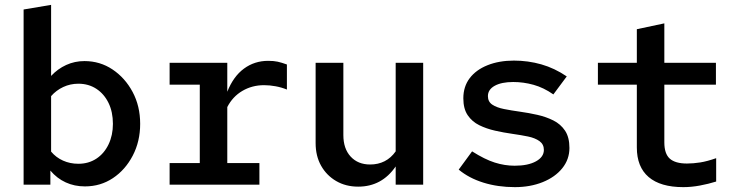

<svg xmlns="http://www.w3.org/2000/svg" viewBox="-20 -759 3040 789"><path d="M77 0V-720L190 -739V-447Q217 -476 252 -492Q287 -508 327 -508Q391 -508 442.5 -473.5Q494 -439 525 -381Q556 -323 556 -250Q556 -178 525.5 -119.5Q495 -61 444 -27Q393 7 329 7Q286 7 250 -9.5Q214 -26 187 -58V0ZM302 -86Q344 -86 376 -107Q408 -128 426 -165.5Q444 -203 444 -250Q444 -299 426 -336Q408 -373 376 -394Q344 -415 302 -415Q269 -415 240 -401.5Q211 -388 190 -364V-136Q210 -112 239 -99Q268 -86 302 -86Z M677 0V-89H801V-411H677V-501H914V-382Q939 -445 982.5 -477Q1026 -509 1082 -509Q1105 -509 1121 -505.5Q1137 -502 1159 -494V-391Q1137 -400 1112.5 -404.5Q1088 -409 1065 -409Q1016 -409 976 -385.5Q936 -362 914 -319V-89H1046V0Z M1452 8Q1401 8 1361.5 -15Q1322 -38 1299.5 -78Q1277 -118 1277 -171V-501H1391V-204Q1391 -148 1421 -115.5Q1451 -83 1501 -83Q1534 -83 1560.5 -96.5Q1587 -110 1606 -137V-501H1719V0H1606V-75Q1549 8 1452 8Z M2096 10Q2026 10 1966.5 -8.5Q1907 -27 1865 -62L1920 -137Q1972 -104 2013 -91Q2054 -78 2095 -78Q2150 -78 2182.5 -96Q2215 -114 2215 -143Q2215 -166 2197 -179Q2179 -192 2150 -198Q2121 -204 2085.5 -209Q2050 -214 2014.5 -222Q1979 -230 1949.5 -244.5Q1920 -259 1902 -285.5Q1884 -312 1884 -355Q1884 -403 1910 -437.5Q1936 -472 1983.5 -491Q2031 -510 2092 -510Q2150 -510 2204.5 -494.5Q2259 -479 2309 -445L2254 -371Q2214 -399 2172.5 -410.5Q2131 -422 2089 -422Q2041 -422 2013 -406.5Q1985 -391 1985 -364Q1985 -341 2003 -329Q2021 -317 2051 -311Q2081 -305 2117 -300Q2153 -295 2188.5 -287Q2224 -279 2254 -264Q2284 -249 2302 -222Q2320 -195 2320 -151Q2320 -104 2290.5 -67.5Q2261 -31 2210 -10.5Q2159 10 2096 10Z M2788 10Q2694 10 2645.5 -31.5Q2597 -73 2597 -153V-411H2437V-501H2597V-639L2710 -663V-501H2922V-411H2710V-174Q2710 -127 2732.5 -107Q2755 -87 2803 -87Q2829 -87 2857.5 -91.5Q2886 -96 2923 -109V-13Q2891 -3 2856 3.5Q2821 10 2788 10Z"/></svg>

Font: Red Hat Mono SemiBold
Style: Regular
Weight: 600
Monospace: yes
Designer: Pentagram, MCKL
Foundry: Pentagram, MCKL
Version: Version 1.023